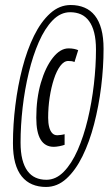

<svg xmlns="http://www.w3.org/2000/svg" viewBox="-20 -732 439 762"><path d="M162.5 10Q132.2 10 107.9 -0.3Q83.6 -10.5 66.3 -31.9Q49.1 -53.2 40.2 -85.9Q31.4 -118.5 31.4 -163.6Q31.4 -237 41 -314.2Q50.5 -391.4 68.9 -462.5Q87.3 -533.6 114.9 -589.8Q142.6 -646 179.2 -679Q215.7 -712.1 260.7 -712.1Q290.9 -712.1 315.2 -701.8Q339.6 -691.6 356.5 -670.2Q373.4 -648.9 382.2 -616.2Q391 -583.6 391 -538.5Q391 -465.1 381.5 -387.9Q371.9 -310.6 353.5 -239.6Q335.1 -168.5 307.5 -112.3Q279.9 -56.1 243.6 -23Q207.4 10 162.5 10ZM193.3 -149.3Q159 -149.3 141.5 -177.7Q124 -206.1 124 -264.6Q124 -340.9 142.1 -403.1Q160.3 -465.3 189.7 -502.7Q219.1 -540 252 -540Q264.6 -540 274.3 -537.9Q284 -535.8 290.3 -532.9L275.6 -485.8Q269.9 -488.4 264.1 -489.2Q258.3 -490 250.9 -490Q233.9 -490 219.2 -470.3Q204.5 -450.7 193.9 -417.9Q183.2 -385.1 177.1 -345.3Q171.1 -305.5 171.1 -264.6Q171.1 -243.4 175.2 -227.6Q179.3 -211.8 187.3 -203.5Q195.2 -195.2 207.2 -195.2Q212.4 -195.2 222 -196.5Q231.5 -197.8 236.4 -199.5V-157.3Q227.9 -154.1 215.1 -151.7Q202.4 -149.3 193.3 -149.3ZM164 -18.5Q202.1 -18.5 233.3 -50.6Q264.6 -82.7 288.3 -136.6Q312 -190.6 328.2 -257.9Q344.3 -325.2 352.6 -397.2Q360.9 -469.2 360.9 -535.3Q360.9 -574.3 353.8 -602.3Q346.8 -630.3 333.4 -648.4Q320.1 -666.6 301.2 -675.1Q282.2 -683.5 258.4 -683.5Q220.4 -683.5 189.1 -651.5Q157.9 -619.4 134.2 -565.4Q110.5 -511.5 94.3 -444.2Q78.1 -376.9 69.8 -304.9Q61.6 -232.9 61.6 -166.7Q61.6 -127.7 68.6 -99.8Q75.7 -71.8 89 -53.6Q102.3 -35.5 121.3 -27Q140.2 -18.5 164 -18.5Z"/></svg>

Font: Georama
Style: Italic
Weight: 400
Width: 2
Italic angle: -9°
Designer: Jean-Baptiste Levee
Foundry: Production Type
Version: Version 1.000